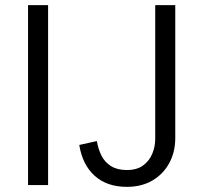

<svg xmlns="http://www.w3.org/2000/svg" viewBox="-20 -720 784 747"><path d="M89.1 0V-700H167.1V0ZM473.5 7Q396.6 7 348.7 -35.7Q300.9 -78.5 288.4 -156L356.9 -171.2Q361.9 -140.4 374.8 -114.6Q387.7 -88.8 412 -73.7Q436.3 -58.5 473.5 -58.5Q512.6 -58.5 536.9 -76.4Q561.2 -94.3 572.5 -122.1Q583.9 -149.9 583.9 -178.9V-700H661.9V-182.6Q661.9 -128.2 638.3 -85.1Q614.7 -42 572.6 -17.5Q530.5 7 473.5 7Z"/></svg>

Font: Envelope Sans Variable
Style: Regular
Weight: 500
Designer: Andreas Rasmussen / Norman Anderson
Foundry: mail.de GmbH
Version: Version 1.150